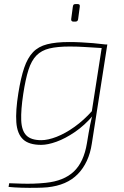

<svg xmlns="http://www.w3.org/2000/svg" viewBox="-20 -698 609 941"><path d="M481 -480H506L430 6Q423 53 405.5 90.5Q388 128 361 155.5Q334 183 297 199Q260 215 212 220Q191 222 156.5 222.5Q122 223 86 222Q50 221 22 218L25 200Q54 201 84.5 202Q115 203 145 202Q175 201 204 198Q293 189 342 142.5Q391 96 406 4Q415 -52 422 -87Q429 -122 435 -138L429 -146ZM319 -492Q348 -492 377 -490.5Q406 -489 436.5 -486.5Q467 -484 498 -480L488 -462Q434 -465 397.5 -467.5Q361 -470 322 -470Q261 -470 222 -460.5Q183 -451 158.5 -426Q134 -401 119.5 -355.5Q105 -310 94 -238Q82 -159 84 -108.5Q86 -58 109 -34.5Q132 -11 182 -11Q215 -11 257.5 -27.5Q300 -44 345.5 -76.5Q391 -109 432 -155L437 -133Q394 -83 347 -51Q300 -19 257 -3.5Q214 12 182 12Q121 12 92.5 -15.5Q64 -43 60 -99Q56 -155 70 -242Q82 -317 98.5 -365.5Q115 -414 141.5 -442Q168 -470 211 -481Q254 -492 319 -492ZM361 -678Q367 -678 369.5 -675Q372 -672 371 -665L363 -605Q362 -592 349 -592H340Q334 -592 331 -595.5Q328 -599 329 -605L337 -665Q338 -672 340.5 -675Q343 -678 350 -678Z"/></svg>

Font: Exo 2 Thin
Style: Italic
Weight: 250
Italic angle: -8°
Designer: Natanael Gama
Foundry: Natanael Gama
Version: Version 2.010